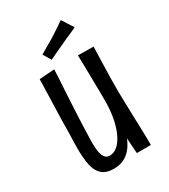

<svg xmlns="http://www.w3.org/2000/svg" viewBox="-179 -793 779 887"><g transform="rotate(-30 211.0 -349.0)"><path d="M162 10Q121 10 99 -10Q77 -30 69.5 -67.5Q62 -105 62 -154Q62 -162 62.5 -184Q63 -206 64 -237.5Q65 -269 65 -305Q66 -342 67 -376.5Q68 -411 69 -439.5Q70 -468 70.5 -489Q71 -510 71 -520L152 -526Q151 -501 149.5 -473.5Q148 -446 146 -416.5Q144 -387 142.5 -355Q141 -323 139 -287Q138 -262 137 -240Q136 -218 135.5 -199Q135 -180 134.5 -165.5Q134 -151 134 -141Q134 -114 138 -94Q142 -74 151 -63Q160 -52 176 -52Q197 -52 216 -67.5Q235 -83 250 -113Q265 -143 274 -186.5Q283 -230 283 -287L314 -293Q314 -244 309.5 -199Q305 -154 295 -116Q285 -78 267.5 -49.5Q250 -21 224 -5.5Q198 10 162 10ZM289 0 282 -106Q283 -152 283 -197Q283 -242 283 -287Q283 -311 282.5 -340.5Q282 -370 281.5 -401.5Q281 -433 280.5 -465Q280 -497 279 -527L362 -526Q361 -503 360.5 -475.5Q360 -448 359 -419.5Q358 -391 357.5 -365Q357 -339 357 -317.5Q357 -296 357 -284Q358 -256 358.5 -226Q359 -196 360 -165.5Q361 -135 362 -106Q363 -77 363.5 -50Q364 -23 364 0ZM164 -570 139 -612Q150 -619 162.5 -626Q175 -633 188 -641Q201 -649 214 -656Q228 -665 241 -673.5Q254 -682 267.5 -691Q281 -700 292 -708L331 -647Q317 -640 302 -633.5Q287 -627 272 -620.5Q257 -614 243 -607Q229 -601 215.5 -594.5Q202 -588 189 -582Q176 -576 164 -570Z"/></g></svg>

Font: Truculenta Medium
Style: Regular
Weight: 500
Version: Version 1.002